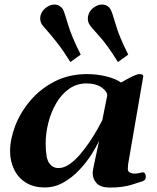

<svg xmlns="http://www.w3.org/2000/svg" viewBox="-20 -824 700 856"><path d="M181.6 11.7Q130.9 12.2 95.9 -9.5Q61 -31.2 43 -68.4Q24.9 -105.5 24.9 -149.4Q24.9 -203.6 48.1 -263.7Q71.3 -323.7 115.7 -376Q160.2 -428.2 223.9 -460.9Q287.6 -493.7 368.7 -493.7Q412.1 -493.7 454.1 -483.4Q496.1 -473.1 519.5 -456.1Q549.3 -473.1 570.3 -483.4Q591.3 -493.7 601.6 -493.7Q608.4 -493.7 613.5 -491.5Q618.7 -489.3 618.7 -483.4L551.3 -92.3Q549.8 -80.1 549.8 -71.8Q549.8 -58.1 560.8 -54Q571.8 -49.8 578.1 -49.8Q589.4 -49.8 601.8 -52.7Q614.3 -55.7 616.2 -55.7Q623.5 -55.7 626.7 -50Q629.9 -44.4 629.9 -37.6Q629.9 -25.4 625 -21.5Q620.1 -17.6 617.7 -16.6Q607.9 -13.2 567.4 -0.5Q526.9 12.2 470.2 12.2Q429.2 12.2 411.1 -6.8Q393.1 -25.9 393.1 -54.2Q393.1 -59.6 397 -78.9Q400.9 -98.1 406 -122.3Q411.1 -146.5 415.8 -167.5Q420.4 -188.5 421.9 -197.3Q409.7 -169.4 387 -134Q364.3 -98.6 333 -65.7Q301.8 -32.7 263.4 -10.7Q225.1 11.2 181.6 11.7ZM240.7 -74.7Q265.1 -74.7 290 -92Q314.9 -109.4 338.1 -136.7Q361.3 -164.1 381.1 -193.8Q400.9 -223.6 415 -249Q429.2 -274.4 436 -287.6L458 -397.9Q458 -417 432.4 -434.6Q406.7 -452.1 366.2 -452.1Q322.3 -452.1 288.1 -428Q253.9 -403.8 230.7 -364Q207.5 -324.2 195.6 -277.1Q183.6 -230 183.6 -184.1Q183.6 -118.2 199.5 -96.4Q215.3 -74.7 240.7 -74.7ZM293.9 -547.4Q261.7 -599.1 234.6 -633.5Q207.5 -668 189.5 -688Q171.4 -708 166 -716.3Q159.2 -727.5 159.2 -742.2Q159.2 -754.9 166 -768.1Q172.9 -781.2 187.5 -791.5Q205.1 -803.7 222.7 -803.7Q235.4 -803.7 244.9 -797.9Q254.4 -792 260.3 -783.2Q267.1 -770.5 283.4 -714.8Q299.8 -659.2 339.8 -580.6ZM505.9 -547.4Q457.5 -625 421.4 -664.3Q385.3 -703.6 377.9 -716.3Q371.6 -727.5 371.6 -741.2Q371.6 -753.9 377.9 -767.3Q384.3 -780.8 399.4 -791.5Q417 -803.7 434.6 -803.7Q447.3 -803.7 457 -798.1Q466.8 -792.5 472.2 -783.2Q480 -771 495.8 -715.1Q511.7 -659.2 551.8 -580.6Z"/></svg>

Font: Gelasio
Style: Italic
Weight: 400
Italic angle: -8.5°
Designer: Eben Sorkin
Foundry: Eben Sorkin
Version: Version 1.008